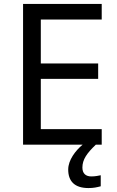

<svg xmlns="http://www.w3.org/2000/svg" viewBox="-20 -734 596 974"><path d="M398 116C398 75 421 43 466 0H496V-79H187V-334H478V-412H187V-635H496V-714H97V0H399C363 30 326 78 326 126C326 185 358 220 429 220C455 220 472 216 491 211V155C480 157 465 161 443 161C415 161 398 146 398 116Z"/></svg>

Font: Noto Sans Tifinagh Agraw Imazighen
Style: Regular
Weight: 400
Designer: JamraPatel
Foundry: JamraPatel LLC
Version: Version 2.006